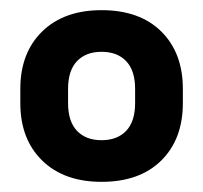

<svg xmlns="http://www.w3.org/2000/svg" viewBox="-20 -729 400 378"><path d="M180 -371Q106 -371 63 -413Q20 -455 20 -526V-554Q20 -625 63 -667Q106 -709 180 -709Q255 -709 297.5 -667Q340 -625 340 -554V-526Q340 -455 297.5 -413Q255 -371 180 -371ZM180 -453Q211 -453 228.5 -471.5Q246 -490 246 -526V-554Q246 -590 228.5 -608.5Q211 -627 180 -627Q149 -627 131.5 -608.5Q114 -590 114 -554V-526Q114 -490 131.5 -471.5Q149 -453 180 -453Z"/></svg>

Font: PT Root UI Bold
Style: Regular
Weight: 700
Designer: Vitaly Kuzmin
Foundry: ParaType Ltd.
Version: Version 2.000G